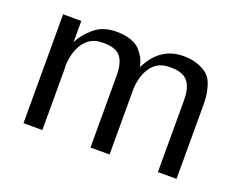

<svg xmlns="http://www.w3.org/2000/svg" viewBox="-83 -632 986 784"><g transform="rotate(20 410.0 -240.5)"><path d="M75 0V-473H154V-381Q172 -418 209.5 -449.5Q247 -481 304 -481Q341 -481 368 -471.5Q395 -462 408.5 -446.5Q422 -431 429.5 -417.5Q437 -404 440 -391L444 -378Q494 -481 596 -481Q636 -481 665 -469Q694 -457 708 -441.5Q722 -426 729.5 -400Q737 -374 738.5 -357Q740 -340 740 -314V-310V0H659V-313Q659 -392 613 -411Q589 -422 548 -419Q501 -416 475 -376Q449 -336 449 -274V0H366V-313Q366 -393 322 -411Q297 -422 256 -419Q210 -416 183.5 -376Q157 -336 156 -274Q156 -270 157 -267V0Z"/></g></svg>

Font: Coval
Style: Light
Weight: 300
Foundry: Context Ltd
Version: Version 001.000